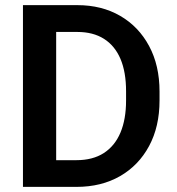

<svg xmlns="http://www.w3.org/2000/svg" viewBox="-20 -731 692 751"><path d="M127 0V-104.5H278.8Q342.8 -104.5 386 -132.3Q429.2 -160.2 451.2 -212.4Q473.1 -264.6 473.1 -337.9V-374Q473.1 -449.2 451.2 -500.7Q429.2 -552.2 386.7 -579.1Q344.2 -606 282.7 -606H124V-710.9H282.7Q377.9 -710.9 450.2 -668.9Q522.5 -627 563.2 -551Q604 -475.1 604 -373V-337.9Q604 -235.8 563.2 -159.9Q522.5 -84 449.5 -42Q376.5 0 278.8 0ZM199.7 0H69.8V-710.9H199.7Z"/></svg>

Font: Heebo SemiBold
Style: Regular
Weight: 600
Designer: Oded Ezer
Foundry: Ezer Type House
Version: Version 3.100